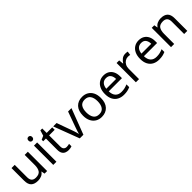

<svg xmlns="http://www.w3.org/2000/svg" viewBox="368 -2250 3773 3773"><g transform="rotate(-45 2254.5 -363.5)"><path d="M533 -536V0H461L448 -71H444Q418 -29 372 -9.5Q326 10 274 10Q177 10 128 -36.5Q79 -83 79 -185V-536H168V-191Q168 -63 287 -63Q376 -63 410.5 -113Q445 -163 445 -257V-536Z M748 -737Q768 -737 783.5 -723.5Q799 -710 799 -681Q799 -653 783.5 -639Q768 -625 748 -625Q726 -625 711 -639Q696 -653 696 -681Q696 -710 711 -723.5Q726 -737 748 -737ZM791 -536V0H703V-536Z M1140 -62Q1160 -62 1181 -65.5Q1202 -69 1215 -73V-6Q1201 1 1175 5.5Q1149 10 1125 10Q1083 10 1047.5 -4.5Q1012 -19 990 -55Q968 -91 968 -156V-468H892V-510L969 -545L1004 -659H1056V-536H1211V-468H1056V-158Q1056 -109 1079.5 -85.5Q1103 -62 1140 -62Z M1440 0 1237 -536H1331L1445 -220Q1453 -198 1462 -171Q1471 -144 1478 -119.5Q1485 -95 1488 -78H1492Q1496 -95 1503.5 -120Q1511 -145 1520.5 -172Q1530 -199 1537 -220L1651 -536H1745L1541 0Z M2296 -269Q2296 -136 2228.5 -63Q2161 10 2046 10Q1975 10 1919.5 -22.5Q1864 -55 1832 -117.5Q1800 -180 1800 -269Q1800 -402 1867 -474Q1934 -546 2049 -546Q2122 -546 2177.5 -513.5Q2233 -481 2264.5 -419.5Q2296 -358 2296 -269ZM1891 -269Q1891 -174 1928.5 -118.5Q1966 -63 2048 -63Q2129 -63 2167 -118.5Q2205 -174 2205 -269Q2205 -364 2167 -418Q2129 -472 2047 -472Q1965 -472 1928 -418Q1891 -364 1891 -269Z M2642 -546Q2711 -546 2760.5 -516Q2810 -486 2836.5 -431.5Q2863 -377 2863 -304V-251H2496Q2498 -160 2542.5 -112.5Q2587 -65 2667 -65Q2718 -65 2757.5 -74.5Q2797 -84 2839 -102V-25Q2798 -7 2758 1.5Q2718 10 2663 10Q2587 10 2528.5 -21Q2470 -52 2437.5 -113.5Q2405 -175 2405 -264Q2405 -352 2434.5 -415Q2464 -478 2517.5 -512Q2571 -546 2642 -546ZM2641 -474Q2578 -474 2541.5 -433.5Q2505 -393 2498 -321H2771Q2770 -389 2739 -431.5Q2708 -474 2641 -474Z M3249 -546Q3264 -546 3281.5 -544.5Q3299 -543 3312 -540L3301 -459Q3288 -462 3272.5 -464Q3257 -466 3243 -466Q3202 -466 3166 -443.5Q3130 -421 3108.5 -380.5Q3087 -340 3087 -286V0H2999V-536H3071L3081 -438H3085Q3111 -482 3152 -514Q3193 -546 3249 -546Z M3619 -546Q3688 -546 3737.5 -516Q3787 -486 3813.5 -431.5Q3840 -377 3840 -304V-251H3473Q3475 -160 3519.5 -112.5Q3564 -65 3644 -65Q3695 -65 3734.5 -74.5Q3774 -84 3816 -102V-25Q3775 -7 3735 1.5Q3695 10 3640 10Q3564 10 3505.5 -21Q3447 -52 3414.5 -113.5Q3382 -175 3382 -264Q3382 -352 3411.5 -415Q3441 -478 3494.5 -512Q3548 -546 3619 -546ZM3618 -474Q3555 -474 3518.5 -433.5Q3482 -393 3475 -321H3748Q3747 -389 3716 -431.5Q3685 -474 3618 -474Z M4234 -546Q4330 -546 4379 -499.5Q4428 -453 4428 -349V0H4341V-343Q4341 -472 4221 -472Q4132 -472 4098 -422Q4064 -372 4064 -278V0H3976V-536H4047L4060 -463H4065Q4091 -505 4137 -525.5Q4183 -546 4234 -546Z"/></g></svg>

Font: Noto Sans SignWriting
Style: Regular
Weight: 400
Designer: Monotype Design Team
Foundry: Monotype Imaging Inc.
Version: Version 2.004; ttfautohint (v1.8.4.7-5d5b)